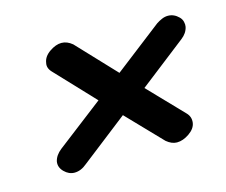

<svg xmlns="http://www.w3.org/2000/svg" viewBox="-55 -467 503 428"><g transform="rotate(-15 196.5 -253.5)"><path d="M377 -336 269 -252 345 -173Q355 -163 353 -149Q351 -136 336.5 -126Q322 -116 308 -116Q296 -116 284 -126L207 -206L99 -122Q85 -110 70 -110Q57 -110 46.5 -120.5Q36 -131 38 -144Q41 -158 55 -169L163 -252L80 -340Q69 -351 72 -363Q74 -377 88.5 -387Q103 -397 116 -397Q129 -397 141 -387L224 -299L334 -384Q340 -388 347 -391Q354 -394 361 -394Q375 -394 386 -383Q391 -378 392.5 -371.5Q394 -365 393 -360Q390 -346 377 -336Z"/></g></svg>

Font: Jura
Style: Bold Italic
Weight: 700
Designer: Ed Merritt
Foundry: Ten by Twenty
Version: Version 1.007